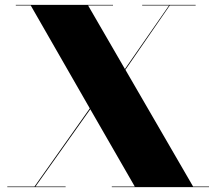

<svg xmlns="http://www.w3.org/2000/svg" viewBox="-20 -770 890 790"><path d="M10 -2.5H122L349.5 -324L106.5 -747.5H45V-750H445V-747.5H342.5L494 -486L675.5 -747.5H565V-750H785V-747.5H678.5L496 -483L774.5 -2.5H840V0H440V-2.5H534.5L351.5 -320.5L126 -2.5H250V0H10Z"/></svg>

Font: Bodoni* 72pt Fatface
Style: Regular
Weight: 900
Version: Version 2.3